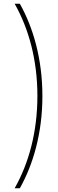

<svg xmlns="http://www.w3.org/2000/svg" viewBox="-20 -852 315 1037"><path d="M59 165H87C159 37 209 -133 209 -333C209 -534 159 -704 87 -832H59C136 -696 182 -527 182 -334C182 -140 136 29 59 165Z"/></svg>

Font: Noto Sans Devanagari UI ExtraCondensed Thin
Style: Regular
Weight: 100
Width: 2
Designer: Jelle Bosma - Monotype Design Team
Foundry: Monotype Imaging Inc.
Version: Version 2.004